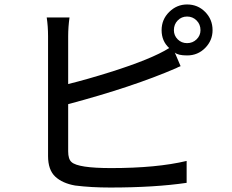

<svg xmlns="http://www.w3.org/2000/svg" viewBox="-20 -824 1040 859"><path d="M473 15Q387 15 316 6Q259 -4 227 -34Q195 -64 195 -126V-662Q195 -706 189 -746H291Q285 -703 285 -662V-448Q370 -469 475 -502Q659 -560 737 -609Q703 -640 703 -689Q703 -737 737 -770.5Q771 -804 817 -804Q865 -804 898 -770.5Q931 -737 931 -689Q931 -643 898 -609.5Q865 -576 817 -576Q776 -576 762 -589L788 -528Q775 -523 768 -519Q574 -435 285 -358V-147Q285 -112 300 -99Q329 -72 477 -72Q681 -72 815 -104V-6Q672 15 473 15ZM817 -631Q842 -631 859.5 -648Q877 -665 877 -689Q877 -715 859.5 -732.5Q842 -750 817 -750Q792 -750 775 -732.5Q758 -715 758 -689Q758 -665 775 -648Q792 -631 817 -631Z"/></svg>

Font: LXGW 975 Gothic SC
Style: Regular
Weight: 400
Version: Version 2.01;February 25, 2021